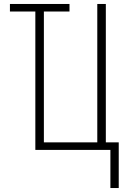

<svg xmlns="http://www.w3.org/2000/svg" viewBox="-20 -755 640 967"><path d="M536 192V0H158V-697H30V-735H330V-697H201V-38H470V-735H513V-38H578V192Z"/></svg>

Font: Iosevka Aile Extralight
Style: Regular
Weight: 200
Designer: Belleve Invis
Foundry: Belleve Invis
Version: Version 31.1.0; ttfautohint (v1.8.4)